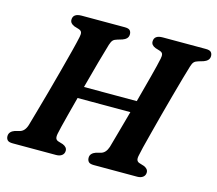

<svg xmlns="http://www.w3.org/2000/svg" viewBox="-100 -826 1078 952"><g transform="rotate(15 439.0 -350.0)"><path d="M243 -104.5Q239.5 -87 243.2 -78.5Q247 -70 259 -67L280.5 -60.5Q303.5 -51 303.5 -32.5Q303.5 -17.5 292.5 -8.8Q281.5 0 263 0H40Q19.5 0 12.5 -8Q5.5 -16 5.5 -28Q5.5 -40.5 13.2 -49Q21 -57.5 33 -61.5L57.5 -68Q83 -74.5 93.5 -108Q100.5 -132.5 114.2 -180.8Q128 -229 144.5 -289Q161 -349 177 -409.2Q193 -469.5 205.8 -519.2Q218.5 -569 224 -595.5Q227.5 -611 224.5 -619.8Q221.5 -628.5 208.5 -632.5L185.5 -639.5Q162.5 -649 162.5 -667.5Q162.5 -700 206.5 -700H427.5Q448 -700 454.8 -692.2Q461.5 -684.5 461.5 -672.5Q461.5 -659.5 453.5 -651.2Q445.5 -643 432.5 -638.5L407.5 -631Q393 -627 386.2 -619.8Q379.5 -612.5 374 -595.5Q364 -563 346 -498Q328 -433 309 -361.5H580Q599.5 -434 616.5 -498.8Q633.5 -563.5 640 -595.5Q643.5 -611 640.5 -619.8Q637.5 -628.5 624.5 -632.5L602 -639.5Q579 -648.5 579 -667.5Q579 -700 623 -700H844Q864 -700 871 -692.2Q878 -684.5 878 -672.5Q878 -659.5 870 -651.2Q862 -643 849 -638.5L823.5 -631Q809.5 -627 802.5 -619.8Q795.5 -612.5 790.5 -595.5Q783 -571.5 771 -529Q759 -486.5 744.8 -434.8Q730.5 -383 716.2 -329.2Q702 -275.5 689.8 -228.2Q677.5 -181 669.2 -147.8Q661 -114.5 659.5 -104.5Q655.5 -87 659.5 -78.5Q663.5 -70 675.5 -67L696.5 -60.5Q719.5 -51 719.5 -32.5Q719.5 -17.5 708.5 -8.8Q697.5 0 679 0H456.5Q436 0 429 -8Q422 -16 422 -28Q421.5 -40.5 429.5 -49Q437.5 -57.5 449.5 -61.5L474 -68Q499 -74.5 510 -108Q517 -133.5 531.8 -186Q546.5 -238.5 563.5 -300.5H292.5Q280 -253 269.2 -211.8Q258.5 -170.5 251.5 -142Q244.5 -113.5 243 -104.5Z"/></g></svg>

Font: Fraunces 9pt Soft SemiBold
Style: Italic
Weight: 600
Italic angle: -16°
Version: Version 1.000;[b76b70a41]